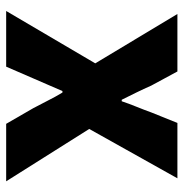

<svg xmlns="http://www.w3.org/2000/svg" viewBox="-6 -604 609 638"><g transform="rotate(90 299.0 -284.5)"><path d="M16 0 190 -296 26 -569H217L264 -482Q275 -457 287 -432.5Q299 -408 311 -384H316Q324 -408 334 -432.5Q344 -457 353 -482L388 -569H572L408 -276L582 0H391L339 -90Q326 -114 313.5 -139Q301 -164 287 -187H282Q272 -164 261.5 -139.5Q251 -115 240 -90L201 0Z"/></g></svg>

Font: Source Han Sans TC Heavy
Style: Regular
Weight: 900
Designer: Ryoko NISHIZUKA Ë•øÂ°öÊ∂ºÂ≠ê (kana, bopomofo & ideographs); Paul D. Hunt (Latin, Greek & Cyrillic); Sandoll Communicatio
Foundry: Adobe
Version: Version 2.004;hotconv 1.0.118;makeotfexe 2.5.65603